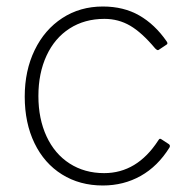

<svg xmlns="http://www.w3.org/2000/svg" viewBox="-20 -560 577 590"><path d="M492 -433Q497 -426 492 -423L468 -407Q467 -406 465 -406Q462 -406 457 -411Q416 -460 380 -481Q344 -502 301 -502Q240 -502 194 -472.5Q148 -443 123 -389Q98 -335 98 -265Q98 -195 123 -141Q148 -87 194 -57.5Q240 -28 300 -28Q401 -28 466 -128Q469 -133 471 -133.5Q473 -134 476 -132L499 -117Q504 -113 501 -107Q465 -49 412.5 -19.5Q360 10 296 10Q225 10 170.5 -24Q116 -58 86 -120Q56 -182 56 -263Q56 -343 86.5 -406Q117 -469 171.5 -504.5Q226 -540 296 -540Q360 -540 408 -512.5Q456 -485 492 -433Z"/></svg>

Font: Libre Franklin Thin
Style: Regular
Weight: 250
Designer: Pablo Impallari, Rodrigo Fuenzalida
Foundry: Impallari Type
Version: Version 1.002; ttfautohint (v1.5)